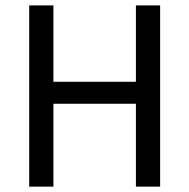

<svg xmlns="http://www.w3.org/2000/svg" viewBox="-20 -696 706 716"><path d="M486.8 0V-309.1H179.2V0H88.9V-675.8H179.2V-391.1H486.8V-675.8H577.1V0Z"/></svg>

Font: Lorenzo Sans
Style: Regular
Weight: 400
Foundry: Intel Corporation
Version: Version 1.00; ttfautohint (v1.5)